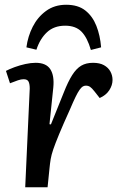

<svg xmlns="http://www.w3.org/2000/svg" viewBox="-20 -787 523 807"><path d="M105 -415Q105 -434 100 -444Q95 -454 79 -454Q69 -454 55.5 -449.5Q42 -445 22 -437L5 -489Q20 -497 42 -505Q64 -513 87 -518Q110 -523 130 -523Q174 -523 191.5 -496Q209 -469 204 -419L188 -265L194 -264L248 -398Q266 -444 283.5 -471.5Q301 -499 321.5 -511Q342 -523 371 -523Q399 -523 417 -513Q435 -503 444 -486.5Q453 -470 453 -451Q453 -429 439.5 -408Q426 -387 399 -375L377 -403Q366 -417 358.5 -422Q351 -427 341 -427Q334 -427 328 -423.5Q322 -420 314.5 -409.5Q307 -399 297.5 -379.5Q288 -360 274 -327Q245 -263 228.5 -223Q212 -183 204 -159.5Q196 -136 193 -118Q190 -100 188 -79L180 0H86ZM258 -767Q308 -767 338.5 -743Q369 -719 385 -678.5Q401 -638 405 -588L362 -577Q347 -629 322.5 -654Q298 -679 254 -679Q207 -679 177.5 -651.5Q148 -624 133 -578L91 -588Q97 -634 117.5 -674.5Q138 -715 173.5 -741Q209 -767 258 -767Z"/></svg>

Font: Literata 18pt Medium
Style: Italic
Weight: 500
Italic angle: -2°
Designer: Latin by Veronika Burian and Jose Scaglione. Greek by Irene Vlachou. Cyrillic by Vera Evstafieva
Foundry: TypeTogether
Version: Version 3.103;gftools[0.9.29]